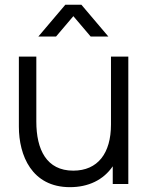

<svg xmlns="http://www.w3.org/2000/svg" viewBox="-20 -780 634 814"><path d="M142.5 -625H217.5L291 -711.5L364.5 -625H439.5L325 -760H257ZM276.5 13.5C354 13.5 418 -16.5 458 -75V0H524V-540H450.5V-252C450.5 -130 394.5 -56.5 290.5 -56.5C177.5 -56.5 134 -145.5 134 -264.5V-540H60V-243C60 -121.5 114.5 13.5 276.5 13.5Z"/></svg>

Font: Hauora
Style: Regular
Weight: 400
Designer: Mikhail Sharanda
Foundry: WCYS & Co.
Version: Version 1.010